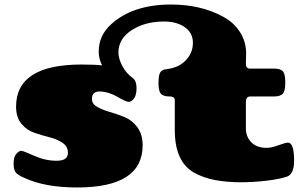

<svg xmlns="http://www.w3.org/2000/svg" viewBox="-20 -806 1351 848"><path d="M280 -131Q280 -159 256.5 -175Q233 -191 199.5 -199.5Q166 -208 132 -219.5Q98 -231 74.5 -259.5Q51 -288 51 -335Q51 -521 340 -521Q403 -521 431 -517Q416 -546 416 -578Q416 -649 470 -698Q566 -786 735 -786Q865 -786 962 -734Q1011 -709 1039.5 -665Q1068 -621 1067 -566L1066 -524Q1066 -503 1084 -503H1191Q1217 -503 1228.5 -492Q1240 -481 1240 -441.5Q1240 -402 1228 -391Q1216 -380 1192 -380H1088Q1074 -380 1070 -373Q1066 -366 1066 -353V-233Q1068 -199 1091.5 -176Q1115 -153 1158 -153Q1179 -153 1210 -164.5Q1241 -176 1252 -176Q1279 -176 1279 -96Q1279 -38 1248 -26Q1216 -15 1158 -8Q1100 -1 1042 -1Q984 -1 931.5 -10.5Q879 -20 836 -44Q752 -93 752 -231V-364Q752 -372 746 -376Q740 -380 730 -380Q720 -380 711.5 -381.5Q703 -383 695 -388Q680 -399 680 -436.5Q680 -474 687.5 -486Q695 -498 712 -500Q768 -506 800 -539Q832 -572 832 -616.5Q832 -661 796 -686Q760 -711 705 -711Q621 -711 562 -673Q503 -635 503 -574Q503 -548 520 -515Q537 -482 567 -461Q583 -449 583 -417Q583 -385 571.5 -370.5Q560 -356 548.5 -356Q537 -356 498.5 -378.5Q460 -401 419 -402Q386 -402 386 -369Q386 -347 409 -334Q432 -321 465 -311.5Q498 -302 531 -288.5Q564 -275 587 -243.5Q610 -212 610 -164Q610 22 321 22Q180 22 91 -19Q64 -30 52 -41.5Q40 -53 40 -83.5Q40 -114 52.5 -127Q65 -140 73.5 -140Q82 -140 131 -118Q180 -96 230 -96Q280 -96 280 -131Z"/></svg>

Font: Chango
Style: Regular
Weight: 400
Designer: Manuel Lupez
Foundry: Fontstage
Version: Version 1.001